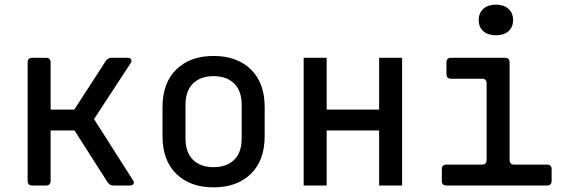

<svg xmlns="http://www.w3.org/2000/svg" viewBox="-20 -799 2440 827"><path d="M119 0Q99 0 99 -20V-530Q99 -550 119 -550H178Q198 -550 198 -530V-327H300L436 -537Q445 -550 460 -550H529Q541 -550 545 -543Q549 -536 542 -526L385 -286L552 -24Q559 -14 555 -7Q551 0 539 0H469Q453 0 444 -13L301 -237H198V-20Q198 0 178 0Z M900 8Q799 8 739.5 -50Q680 -108 680 -212V-338Q680 -442 739.5 -500Q799 -558 900 -558Q1001 -558 1060.5 -500Q1120 -442 1120 -338V-212Q1120 -108 1060.5 -50Q1001 8 900 8ZM900 -79Q956 -79 988.5 -110.5Q1021 -142 1021 -203V-347Q1021 -408 988.5 -439.5Q956 -471 900 -471Q844 -471 811.5 -439.5Q779 -408 779 -347V-203Q779 -142 811.5 -110.5Q844 -79 900 -79Z M1288 0V-550H1387V-327H1613V-550H1712V0H1613V-237H1387V0Z M1903 0Q1883 0 1883 -20V-70Q1883 -90 1903 -90H2056Q2076 -90 2076 -110V-440Q2076 -460 2056 -460H1923Q1903 -460 1903 -480V-530Q1903 -550 1923 -550H2155Q2175 -550 2175 -530V-110Q2175 -90 2195 -90H2336Q2356 -90 2356 -70V-20Q2356 0 2336 0ZM2116 -647Q2082 -647 2062 -664.5Q2042 -682 2042 -712Q2042 -743 2062 -761Q2082 -779 2116 -779Q2150 -779 2170 -761Q2190 -743 2190 -712Q2190 -682 2170 -664.5Q2150 -647 2116 -647Z"/></svg>

Font: Pitagon Sans Mono Medium
Style: Regular
Weight: 500
Monospace: yes
Designer: Travis Tran
Foundry: Pitagon
Version: Version 1.001; ttfautohint (v1.8.4.7-5d5b);gftools[0.9.26]